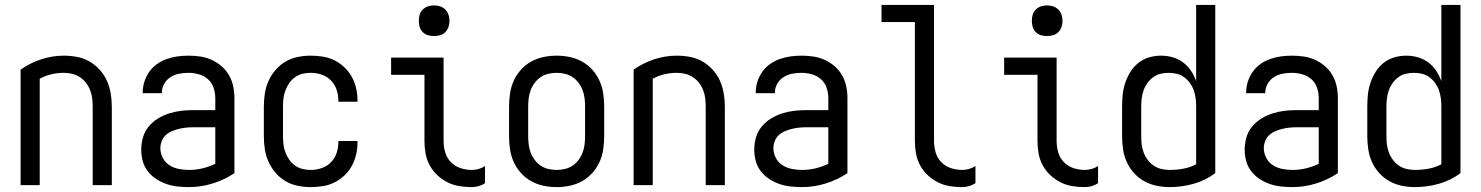

<svg xmlns="http://www.w3.org/2000/svg" viewBox="-20 -755 6040 783"><path d="M64 0V-471Q102 -498 147.5 -513Q193 -528 240 -528Q267 -528 294 -523Q321 -518 344.5 -504.5Q368 -491 386.5 -470.5Q405 -450 416 -425.5Q427 -401 431.5 -374Q436 -347 436 -320V0H358V-320Q358 -337 356 -354Q354 -371 347.5 -387.5Q341 -404 330.5 -417.5Q320 -431 305.5 -440.5Q291 -450 274 -454Q257 -458 240 -458Q214 -458 189 -452Q164 -446 142 -434V0Z M751 8Q728 8 704.5 5.5Q681 3 659 -4.5Q637 -12 617 -25Q597 -38 582.5 -57Q568 -76 562 -98.5Q556 -121 556 -145Q556 -170 563 -194.5Q570 -219 586 -238.5Q602 -258 624 -271.5Q646 -285 669.5 -292.5Q693 -300 718 -303Q743 -306 769 -306H858V-355Q858 -376 851 -397Q844 -418 828 -432Q812 -446 791 -452Q770 -458 749 -458Q730 -458 711 -454.5Q692 -451 675.5 -440.5Q659 -430 649.5 -413Q640 -396 640 -377V-375H562V-378Q562 -401 569 -422.5Q576 -444 589 -462.5Q602 -481 620.5 -494Q639 -507 660.5 -514.5Q682 -522 704 -525Q726 -528 749 -528Q773 -528 797 -524.5Q821 -521 843 -511Q865 -501 883.5 -485Q902 -469 914 -448Q926 -427 931 -403Q936 -379 936 -355V-49Q896 -22 848 -7Q800 8 751 8ZM751 -62Q779 -62 806 -68.5Q833 -75 858 -87V-236H769Q754 -236 739 -234.5Q724 -233 709.5 -229.5Q695 -226 681 -220Q667 -214 656 -204Q645 -194 639.5 -179.5Q634 -165 634 -150Q634 -130 644 -111Q654 -92 671.5 -81Q689 -70 709.5 -66Q730 -62 751 -62Z M1247 8Q1220 8 1193.5 2.5Q1167 -3 1144 -16.5Q1121 -30 1103.5 -50.5Q1086 -71 1075 -95.5Q1064 -120 1060 -146.5Q1056 -173 1056 -200V-320Q1056 -347 1060 -373.5Q1064 -400 1075 -424.5Q1086 -449 1103.5 -469.5Q1121 -490 1144 -503.5Q1167 -517 1193.5 -522.5Q1220 -528 1247 -528Q1272 -528 1297 -524Q1322 -520 1344 -509Q1366 -498 1384.5 -480.5Q1403 -463 1415 -441Q1427 -419 1432.5 -394.5Q1438 -370 1438 -345V-340H1360V-343Q1360 -366 1353 -388Q1346 -410 1330 -426.5Q1314 -443 1292 -450.5Q1270 -458 1247 -458Q1230 -458 1213.5 -454Q1197 -450 1183 -440Q1169 -430 1159.5 -416Q1150 -402 1144 -386.5Q1138 -371 1136 -354Q1134 -337 1134 -320V-200Q1134 -183 1136 -166Q1138 -149 1144 -133.5Q1150 -118 1159.5 -104Q1169 -90 1183 -80Q1197 -70 1213.5 -66Q1230 -62 1247 -62Q1270 -62 1292 -69.5Q1314 -77 1330 -93.5Q1346 -110 1353 -132Q1360 -154 1360 -177V-180H1438V-175Q1438 -150 1432.5 -125.5Q1427 -101 1415 -79Q1403 -57 1384.5 -39.5Q1366 -22 1344 -11Q1322 0 1297 4Q1272 8 1247 8Z M1904 8Q1878 8 1853 4Q1828 0 1805 -11.5Q1782 -23 1763 -41Q1744 -59 1732 -81.5Q1720 -104 1715.5 -129Q1711 -154 1711 -180V-450H1575V-520H1789V-180Q1789 -157 1795.5 -134Q1802 -111 1818.5 -94Q1835 -77 1857.5 -69.5Q1880 -62 1904 -62Q1918 -62 1932 -66Q1946 -70 1958 -78V-8Q1946 0 1932 4Q1918 8 1904 8ZM1750 -608Q1737 -608 1725 -611.5Q1713 -615 1704 -624Q1695 -633 1691.5 -645Q1688 -657 1688 -670Q1688 -683 1691.5 -695Q1695 -707 1704 -716Q1713 -725 1725 -729Q1737 -733 1750 -733Q1763 -733 1775 -729Q1787 -725 1796 -716Q1805 -707 1809 -695Q1813 -683 1813 -670Q1813 -657 1809 -645Q1805 -633 1796 -624Q1787 -615 1775 -611.5Q1763 -608 1750 -608Z M2250 8Q2223 8 2196.5 2.5Q2170 -3 2146.5 -16Q2123 -29 2104.5 -49.5Q2086 -70 2075 -94.5Q2064 -119 2060 -146Q2056 -173 2056 -200V-320Q2056 -347 2060 -374Q2064 -401 2075 -425.5Q2086 -450 2104.5 -470.5Q2123 -491 2146.5 -504Q2170 -517 2196.5 -522.5Q2223 -528 2250 -528Q2277 -528 2303.5 -522.5Q2330 -517 2353.5 -504Q2377 -491 2395.5 -470.5Q2414 -450 2425 -425.5Q2436 -401 2440 -374Q2444 -347 2444 -320V-200Q2444 -173 2440 -146Q2436 -119 2425 -94.5Q2414 -70 2395.5 -49.5Q2377 -29 2353.5 -16Q2330 -3 2303.5 2.5Q2277 8 2250 8ZM2250 -62Q2267 -62 2284 -66Q2301 -70 2315 -79.5Q2329 -89 2339.5 -103Q2350 -117 2356 -133Q2362 -149 2364 -166Q2366 -183 2366 -200V-320Q2366 -337 2364 -354Q2362 -371 2356 -387Q2350 -403 2339.5 -417Q2329 -431 2315 -440.5Q2301 -450 2284 -454Q2267 -458 2250 -458Q2233 -458 2216 -454Q2199 -450 2185 -440.5Q2171 -431 2160.5 -417Q2150 -403 2144 -387Q2138 -371 2136 -354Q2134 -337 2134 -320V-200Q2134 -183 2136 -166Q2138 -149 2144 -133Q2150 -117 2160.5 -103Q2171 -89 2185 -79.5Q2199 -70 2216 -66Q2233 -62 2250 -62Z M2564 0V-471Q2602 -498 2647.5 -513Q2693 -528 2740 -528Q2767 -528 2794 -523Q2821 -518 2844.5 -504.5Q2868 -491 2886.5 -470.5Q2905 -450 2916 -425.5Q2927 -401 2931.5 -374Q2936 -347 2936 -320V0H2858V-320Q2858 -337 2856 -354Q2854 -371 2847.5 -387.5Q2841 -404 2830.5 -417.5Q2820 -431 2805.5 -440.5Q2791 -450 2774 -454Q2757 -458 2740 -458Q2714 -458 2689 -452Q2664 -446 2642 -434V0Z M3251 8Q3228 8 3204.5 5.5Q3181 3 3159 -4.5Q3137 -12 3117 -25Q3097 -38 3082.5 -57Q3068 -76 3062 -98.5Q3056 -121 3056 -145Q3056 -170 3063 -194.5Q3070 -219 3086 -238.5Q3102 -258 3124 -271.5Q3146 -285 3169.5 -292.5Q3193 -300 3218 -303Q3243 -306 3269 -306H3358V-355Q3358 -376 3351 -397Q3344 -418 3328 -432Q3312 -446 3291 -452Q3270 -458 3249 -458Q3230 -458 3211 -454.5Q3192 -451 3175.5 -440.5Q3159 -430 3149.5 -413Q3140 -396 3140 -377V-375H3062V-378Q3062 -401 3069 -422.5Q3076 -444 3089 -462.5Q3102 -481 3120.5 -494Q3139 -507 3160.5 -514.5Q3182 -522 3204 -525Q3226 -528 3249 -528Q3273 -528 3297 -524.5Q3321 -521 3343 -511Q3365 -501 3383.5 -485Q3402 -469 3414 -448Q3426 -427 3431 -403Q3436 -379 3436 -355V-49Q3396 -22 3348 -7Q3300 8 3251 8ZM3251 -62Q3279 -62 3306 -68.5Q3333 -75 3358 -87V-236H3269Q3254 -236 3239 -234.5Q3224 -233 3209.5 -229.5Q3195 -226 3181 -220Q3167 -214 3156 -204Q3145 -194 3139.5 -179.5Q3134 -165 3134 -150Q3134 -130 3144 -111Q3154 -92 3171.5 -81Q3189 -70 3209.5 -66Q3230 -62 3251 -62Z M3904 8Q3878 8 3853 4Q3828 0 3805 -11.5Q3782 -23 3763 -41Q3744 -59 3732 -81.5Q3720 -104 3715.5 -129Q3711 -154 3711 -180V-665H3575V-735H3789V-180Q3789 -157 3795.5 -134Q3802 -111 3818.5 -94Q3835 -77 3857.5 -69.5Q3880 -62 3904 -62Q3918 -62 3932 -66Q3946 -70 3958 -78V-8Q3946 0 3932 4Q3918 8 3904 8Z M4404 8Q4378 8 4353 4Q4328 0 4305 -11.5Q4282 -23 4263 -41Q4244 -59 4232 -81.5Q4220 -104 4215.5 -129Q4211 -154 4211 -180V-450H4075V-520H4289V-180Q4289 -157 4295.5 -134Q4302 -111 4318.5 -94Q4335 -77 4357.5 -69.5Q4380 -62 4404 -62Q4418 -62 4432 -66Q4446 -70 4458 -78V-8Q4446 0 4432 4Q4418 8 4404 8ZM4250 -608Q4237 -608 4225 -611.5Q4213 -615 4204 -624Q4195 -633 4191.5 -645Q4188 -657 4188 -670Q4188 -683 4191.5 -695Q4195 -707 4204 -716Q4213 -725 4225 -729Q4237 -733 4250 -733Q4263 -733 4275 -729Q4287 -725 4296 -716Q4305 -707 4309 -695Q4313 -683 4313 -670Q4313 -657 4309 -645Q4305 -633 4296 -624Q4287 -615 4275 -611.5Q4263 -608 4250 -608Z M4750 8Q4723 8 4696.5 2.5Q4670 -3 4646.5 -16Q4623 -29 4604.5 -49.5Q4586 -70 4575 -94.5Q4564 -119 4560 -146Q4556 -173 4556 -200V-320Q4556 -345 4558.5 -369.5Q4561 -394 4569 -417.5Q4577 -441 4590 -462Q4603 -483 4622.5 -498.5Q4642 -514 4666 -521Q4690 -528 4715 -528Q4739 -528 4762 -521.5Q4785 -515 4804 -501Q4823 -487 4836.5 -467Q4850 -447 4858 -424V-735H4936V-49Q4896 -19 4848 -5.5Q4800 8 4750 8ZM4750 -62Q4778 -62 4805.5 -67Q4833 -72 4858 -85V-320Q4858 -337 4856 -353.5Q4854 -370 4848.5 -386Q4843 -402 4833 -416Q4823 -430 4809.5 -440Q4796 -450 4779.5 -454Q4763 -458 4746 -458Q4729 -458 4712.5 -454Q4696 -450 4682.5 -440Q4669 -430 4659 -416Q4649 -402 4643.5 -386Q4638 -370 4636 -353.5Q4634 -337 4634 -320V-200Q4634 -183 4636 -166Q4638 -149 4644 -133Q4650 -117 4660.5 -103Q4671 -89 4685 -79.5Q4699 -70 4716 -66Q4733 -62 4750 -62Z M5251 8Q5228 8 5204.5 5.5Q5181 3 5159 -4.5Q5137 -12 5117 -25Q5097 -38 5082.5 -57Q5068 -76 5062 -98.5Q5056 -121 5056 -145Q5056 -170 5063 -194.5Q5070 -219 5086 -238.5Q5102 -258 5124 -271.5Q5146 -285 5169.5 -292.5Q5193 -300 5218 -303Q5243 -306 5269 -306H5358V-355Q5358 -376 5351 -397Q5344 -418 5328 -432Q5312 -446 5291 -452Q5270 -458 5249 -458Q5230 -458 5211 -454.5Q5192 -451 5175.5 -440.5Q5159 -430 5149.5 -413Q5140 -396 5140 -377V-375H5062V-378Q5062 -401 5069 -422.5Q5076 -444 5089 -462.5Q5102 -481 5120.5 -494Q5139 -507 5160.5 -514.5Q5182 -522 5204 -525Q5226 -528 5249 -528Q5273 -528 5297 -524.5Q5321 -521 5343 -511Q5365 -501 5383.5 -485Q5402 -469 5414 -448Q5426 -427 5431 -403Q5436 -379 5436 -355V-49Q5396 -22 5348 -7Q5300 8 5251 8ZM5251 -62Q5279 -62 5306 -68.5Q5333 -75 5358 -87V-236H5269Q5254 -236 5239 -234.5Q5224 -233 5209.5 -229.5Q5195 -226 5181 -220Q5167 -214 5156 -204Q5145 -194 5139.5 -179.5Q5134 -165 5134 -150Q5134 -130 5144 -111Q5154 -92 5171.5 -81Q5189 -70 5209.5 -66Q5230 -62 5251 -62Z M5750 8Q5723 8 5696.5 2.5Q5670 -3 5646.5 -16Q5623 -29 5604.5 -49.5Q5586 -70 5575 -94.5Q5564 -119 5560 -146Q5556 -173 5556 -200V-320Q5556 -345 5558.5 -369.5Q5561 -394 5569 -417.5Q5577 -441 5590 -462Q5603 -483 5622.5 -498.5Q5642 -514 5666 -521Q5690 -528 5715 -528Q5739 -528 5762 -521.5Q5785 -515 5804 -501Q5823 -487 5836.5 -467Q5850 -447 5858 -424V-735H5936V-49Q5896 -19 5848 -5.5Q5800 8 5750 8ZM5750 -62Q5778 -62 5805.5 -67Q5833 -72 5858 -85V-320Q5858 -337 5856 -353.5Q5854 -370 5848.5 -386Q5843 -402 5833 -416Q5823 -430 5809.5 -440Q5796 -450 5779.5 -454Q5763 -458 5746 -458Q5729 -458 5712.5 -454Q5696 -450 5682.5 -440Q5669 -430 5659 -416Q5649 -402 5643.5 -386Q5638 -370 5636 -353.5Q5634 -337 5634 -320V-200Q5634 -183 5636 -166Q5638 -149 5644 -133Q5650 -117 5660.5 -103Q5671 -89 5685 -79.5Q5699 -70 5716 -66Q5733 -62 5750 -62Z"/></svg>

Font: Moesevka
Style: Regular
Weight: 400
Monospace: yes
Designer: Belleve Invis
Foundry: Belleve Invis
Version: Version 32.5.0; ttfautohint (v1.8.4)